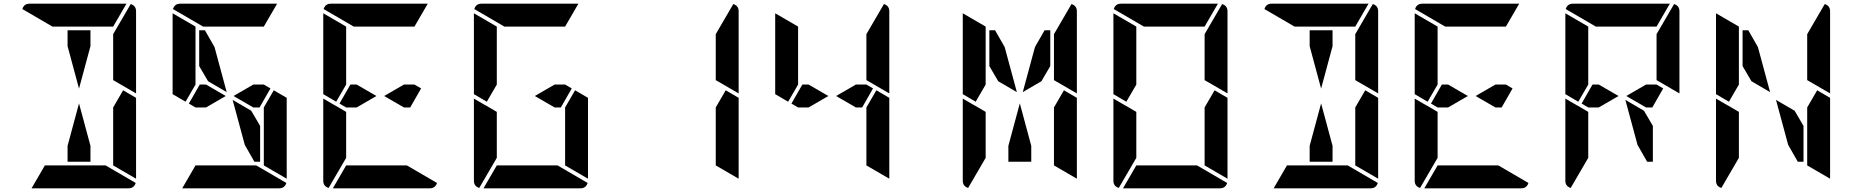

<svg xmlns="http://www.w3.org/2000/svg" viewBox="-20 -1020 10032 1040"><path d="M346 -770V-856H470V-770L408 -540ZM647 -531 717 -490V-52L593 -124V-138V-144V-302V-396V-438ZM264 -876 101 -971Q110 -1000 140 -1000H346H470H665L593 -876H554H470H346ZM688 -998Q717 -989 717 -959V-514L593 -586V-698V-835ZM552 -124 715 -29Q706 0 676 0H470H346H151L223 -124H262H346H470ZM470 -230V-144H346V-230L408 -460Z M1445 -541 1386 -438H1352L1245 -500L1352 -562H1409ZM1059 -662V-856H1090L1142 -765L1208 -521L1107 -580ZM1463 -531 1533 -490V-52L1409 -124V-138V-144V-302V-396V-438ZM985 -469 915 -510V-948L1039 -876V-698V-590V-562ZM1080 -876 917 -971Q926 -1000 956 -1000H1162H1286H1481L1409 -876H1370H1286H1162ZM1368 -124 1531 -29Q1522 0 1492 0H1286H1162H967L1039 -124H1078H1162H1286ZM1096 -438H1039L1003 -459L1062 -562H1096L1203 -500ZM1389 -338V-144H1358L1306 -235L1240 -479L1341 -420Z M2261 -541 2202 -438H2168L2061 -500L2168 -562H2225ZM1801 -469 1731 -510V-948L1855 -876V-698V-590V-562ZM1855 -165 1760 -2Q1731 -11 1731 -41V-486L1791 -451L1797 -448L1855 -414V-384V-302ZM1896 -876 1733 -971Q1742 -1000 1772 -1000H1978H2102H2297L2225 -876H2186H2102H1978ZM2184 -124 2347 -29Q2338 0 2308 0H2102H1978H1783L1855 -124H1894H1978H2102ZM1912 -438H1855L1819 -459L1878 -562H1912L2019 -500Z M3077 -541 3018 -438H2984L2877 -500L2984 -562H3041ZM3095 -531 3165 -490V-52L3041 -124V-138V-144V-302V-396V-438ZM2617 -469 2547 -510V-948L2671 -876V-698V-590V-562ZM2671 -165 2576 -2Q2547 -11 2547 -41V-486L2607 -451L2613 -448L2671 -414V-384V-302ZM2712 -876 2549 -971Q2558 -1000 2588 -1000H2794H2918H3113L3041 -876H3002H2918H2794ZM3000 -124 3163 -29Q3154 0 3124 0H2918H2794H2599L2671 -124H2710H2794H2918Z M3911 -531 3981 -490V-52L3857 -124V-138V-144V-302V-396V-438ZM3952 -998Q3981 -989 3981 -959V-514L3857 -586V-698V-835Z M4709 -541 4650 -438H4616L4509 -500L4616 -562H4673ZM4727 -531 4797 -490V-52L4673 -124V-138V-144V-302V-396V-438ZM4249 -469 4179 -510V-948L4303 -876V-698V-590V-562ZM4768 -998Q4797 -989 4797 -959V-514L4673 -586V-698V-835ZM4360 -438H4303L4267 -459L4326 -562H4360L4467 -500Z M5586 -765 5638 -856H5669V-662L5621 -580L5520 -521ZM5339 -662V-856H5370L5422 -765L5488 -521L5387 -580ZM5743 -531 5813 -490V-52L5689 -124V-138V-144V-302V-396V-438ZM5265 -469 5195 -510V-948L5319 -876V-698V-590V-562ZM5319 -165 5224 -2Q5195 -11 5195 -41V-486L5255 -451L5261 -448L5319 -414V-384V-302ZM5784 -998Q5813 -989 5813 -959V-514L5689 -586V-698V-835ZM5566 -230V-144H5442V-230L5504 -460Z M6559 -531 6629 -490V-52L6505 -124V-138V-144V-302V-396V-438ZM6081 -469 6011 -510V-948L6135 -876V-698V-590V-562ZM6135 -165 6040 -2Q6011 -11 6011 -41V-486L6071 -451L6077 -448L6135 -414V-384V-302ZM6176 -876 6013 -971Q6022 -1000 6052 -1000H6258H6382H6577L6505 -876H6466H6382H6258ZM6600 -998Q6629 -989 6629 -959V-514L6505 -586V-698V-835ZM6464 -124 6627 -29Q6618 0 6588 0H6382H6258H6063L6135 -124H6174H6258H6382Z M7074 -770V-856H7198V-770L7136 -540ZM7375 -531 7445 -490V-52L7321 -124V-138V-144V-302V-396V-438ZM6992 -876 6829 -971Q6838 -1000 6868 -1000H7074H7198H7393L7321 -876H7282H7198H7074ZM7416 -998Q7445 -989 7445 -959V-514L7321 -586V-698V-835ZM7280 -124 7443 -29Q7434 0 7404 0H7198H7074H6879L6951 -124H6990H7074H7198ZM7198 -230V-144H7074V-230L7136 -460Z M8173 -541 8114 -438H8080L7973 -500L8080 -562H8137ZM7713 -469 7643 -510V-948L7767 -876V-698V-590V-562ZM7767 -165 7672 -2Q7643 -11 7643 -41V-486L7703 -451L7709 -448L7767 -414V-384V-302ZM7808 -876 7645 -971Q7654 -1000 7684 -1000H7890H8014H8209L8137 -876H8098H8014H7890ZM8096 -124 8259 -29Q8250 0 8220 0H8014H7890H7695L7767 -124H7806H7890H8014ZM7824 -438H7767L7731 -459L7790 -562H7824L7931 -500Z M8989 -541 8930 -438H8896L8789 -500L8896 -562H8953ZM8529 -469 8459 -510V-948L8583 -876V-698V-590V-562ZM8583 -165 8488 -2Q8459 -11 8459 -41V-486L8519 -451L8525 -448L8583 -414V-384V-302ZM8624 -876 8461 -971Q8470 -1000 8500 -1000H8706H8830H9025L8953 -876H8914H8830H8706ZM9048 -998Q9077 -989 9077 -959V-514L8953 -586V-698V-835ZM8640 -438H8583L8547 -459L8606 -562H8640L8747 -500ZM8933 -338V-144H8902L8850 -235L8784 -479L8885 -420Z M9419 -662V-856H9450L9502 -765L9568 -521L9467 -580ZM9823 -531 9893 -490V-52L9769 -124V-138V-144V-302V-396V-438ZM9345 -469 9275 -510V-948L9399 -876V-698V-590V-562ZM9399 -165 9304 -2Q9275 -11 9275 -41V-486L9335 -451L9341 -448L9399 -414V-384V-302ZM9864 -998Q9893 -989 9893 -959V-514L9769 -586V-698V-835ZM9749 -338V-144H9718L9666 -235L9600 -479L9701 -420Z"/></svg>

Font: DSEG14 Modern
Style: Bold
Weight: 700
Designer: Keshikan(Twitter:@keshinomi_88pro)
Version: Version 0.46